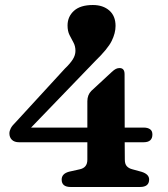

<svg xmlns="http://www.w3.org/2000/svg" viewBox="-20 -746 670 766"><path d="M328.5 -342Q328.5 -367.5 344.5 -383.5L425 -458Q435.5 -468 442.5 -471.2Q449.5 -474.5 457 -474.5Q477 -474.5 477 -450L477.5 -237H553.5Q569 -237 578.5 -230.5Q588 -224 588 -209.5Q588 -178.5 553 -178.5H477.5L478 -109Q478 -91.5 486 -82.8Q494 -74 508.5 -70.5L545 -60.5Q575 -51 575 -30Q575 0 538.5 0H262Q226 0 226 -29.5Q226 -53 255.5 -61L298 -70.5Q328.5 -77 328.5 -108.5V-178.5H56Q37.5 -178.5 27.5 -188.2Q17.5 -198 17.5 -214Q17.5 -223.5 23 -234.2Q28.5 -245 43.5 -259.5L239.5 -473Q260 -492.5 270.5 -509.2Q281 -526 281 -543Q281 -562 273 -576.5Q265 -591 257.2 -606.5Q249.5 -622 249.5 -644.5Q249.5 -679.5 275 -702.8Q300.5 -726 350.5 -726Q391 -726 416 -704.2Q441 -682.5 441 -642.5Q441 -614 425.5 -582.5Q410 -551 359 -501.5L104 -237H328.5Z"/></svg>

Font: Fraunces 9pt Soft SemiBold
Style: Regular
Weight: 600
Version: Version 1.000;[b76b70a41]